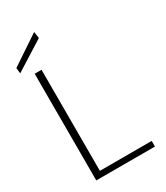

<svg xmlns="http://www.w3.org/2000/svg" viewBox="-220 -999 943 1091"><g transform="rotate(-30 251.0 -453.5)"><path d="M77 0V-700H122V-37H462V0ZM7 -743 3 -780 193 -907 199 -864Z"/></g></svg>

Font: DM Sans 16pt ExtraLight
Style: Regular
Weight: 250
Version: Version 4.004;gftools[0.9.30]